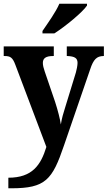

<svg xmlns="http://www.w3.org/2000/svg" viewBox="-20 -786 580 1035"><path d="M209 -619V-606H273C333 -644 426 -721 449 -756V-766H300C281 -721 237 -660 209 -619ZM25 172V229H41C226 229 262 183 325 -2L466 -412C484 -467 502 -483 537 -484H540V-536H340V-484H344C381 -482 398 -474 398 -447C398 -433 393 -409 389 -395L331 -206C322 -178 313 -148 308 -115C304 -143 292 -191 277 -237L221 -401C215 -418 211 -434 211 -447C211 -471 226 -484 266 -484H270V-536H0V-484H4C35 -484 48 -477 63 -436L230 6C200 104 154 172 25 172Z"/></svg>

Font: Noto Serif Myanmar SemiCondensed
Style: Bold
Weight: 700
Width: 4
Designer: Ben Mitchell and the Monotype Design Team
Foundry: Monotype Imaging Inc.
Version: Version 2.106